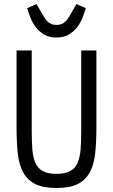

<svg xmlns="http://www.w3.org/2000/svg" viewBox="-20 -930 568 962"><path d="M263 -742Q227 -742 202 -756.5Q177 -771 160 -793Q143 -815 133 -840.5Q123 -866 116 -889L163 -910L182 -877Q193 -858 201 -844.5Q209 -831 218 -822.5Q227 -814 237.5 -809.5Q248 -805 263 -805Q278 -805 288.5 -809.5Q299 -814 308 -822.5Q317 -831 325 -844.5Q333 -858 344 -877L363 -910L410 -889Q403 -866 393 -840.5Q383 -815 366 -793Q349 -771 324 -756.5Q299 -742 263 -742ZM139 -677V-271Q139 -221 142 -182.5Q145 -144 156.5 -116Q168 -88 193 -73.5Q218 -59 263 -59Q308 -59 333 -73.5Q358 -88 369.5 -116Q381 -144 384 -182.5Q387 -221 387 -271V-677H463V-290Q463 -214 456.5 -158Q450 -102 428.5 -64Q407 -26 367.5 -7Q328 12 263 12Q198 12 158.5 -7Q119 -26 97.5 -64Q76 -102 69.5 -158Q63 -214 63 -290V-677Z"/></svg>

Font: PlemolJP
Style: Regular
Weight: 400
Monospace: yes
Version: v2.0.4; ttfautohint (v1.8.4.7-5d5b-dirty) -l 6 -r 45 -G 200 